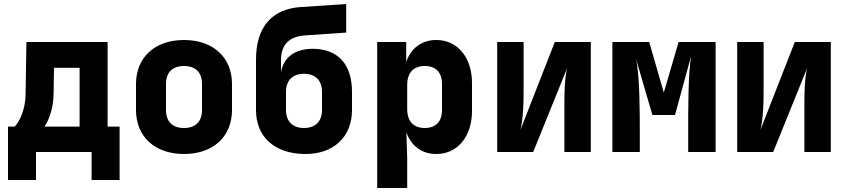

<svg xmlns="http://www.w3.org/2000/svg" viewBox="-20 -760 4240 960"><path d="M20 140H160V0H438V140H578V-127H518V-550H112L108 -290C107 -209 76 -149 53 -127H20ZM202 -127C221 -152 247 -213 248 -291L250 -421H378V-127Z M900 10C1047 10 1140 -78 1140 -210V-340C1140 -472 1047 -560 900 -560C753 -560 660 -472 660 -340V-210C660 -78 753 10 900 10ZM900 -120C842 -120 810 -152 810 -210V-340C810 -398 842 -430 900 -430C958 -430 990 -398 990 -340V-210C990 -152 958 -120 900 -120Z M1500 10C1647 13 1740 -75 1740 -210V-301C1740 -436 1672 -516 1543 -516C1455 -516 1396 -473 1385 -397V-461C1385 -535 1426 -578 1505 -583L1711 -597V-740L1485 -725C1337 -715 1260 -623 1260 -461V-210C1260 -75 1353 7 1500 10ZM1500 -120C1443 -120 1410 -153 1410 -210V-301C1410 -358 1443 -391 1500 -391C1557 -391 1590 -358 1590 -301V-210C1590 -153 1557 -120 1500 -120Z M1866 180H2016V30L2012 -98C2036 -30 2089 10 2162 10C2268 10 2340 -78 2340 -205V-345C2340 -472 2268 -560 2162 -560C2089 -560 2035 -520 2011 -450V-550H1866ZM2104 -120C2047 -120 2016 -154 2016 -215V-335C2016 -396 2047 -430 2104 -430C2159 -430 2190 -398 2190 -340V-210C2190 -152 2159 -120 2104 -120Z M2466 0H2646L2816 -420C2804 -373 2802 -306 2802 -245V0H2934V-550H2754L2582 -110C2596 -166 2598 -244 2598 -305V-550H2466Z M3042 0H3179V-100C3179 -195 3179 -384 3160 -466L3242 -185H3355L3436 -481C3420 -395 3421 -188 3421 -100V0H3558V-550H3373L3299 -297L3226 -550H3042Z M3666 0H3846L4016 -420C4004 -373 4002 -306 4002 -245V0H4134V-550H3954L3782 -110C3796 -166 3798 -244 3798 -305V-550H3666Z"/></svg>

Font: JetBrains Mono ExtraBold
Style: Regular
Weight: 800
Monospace: yes
Designer: Philipp Nurullin, Konstantin Bulenkov
Foundry: JetBrains
Version: Version 2.305